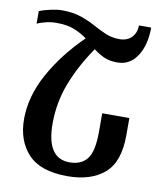

<svg xmlns="http://www.w3.org/2000/svg" viewBox="-82 -788 730 864"><g transform="rotate(10 282.5 -355.5)"><path d="M29 -642V-699Q50 -708 80.5 -714.5Q111 -721 132 -721Q182 -721 218.5 -708.5Q255 -696 285 -679.5Q315 -663 344 -650.5Q373 -638 408 -638Q443 -638 463.5 -659Q484 -680 484 -714H540Q540 -634 507 -583.5Q474 -533 417 -533Q379 -533 354 -545Q329 -557 307 -574Q248 -489 213 -399.5Q178 -310 178 -212Q178 -53 283 -53Q336 -53 363 -87Q390 -121 390 -210V-296H514V-217Q514 -95 452.5 -42.5Q391 10 284 10Q161 10 104.5 -50.5Q48 -111 48 -210Q48 -313 105 -417Q162 -521 258 -615Q234 -633 201 -647Q168 -661 117 -661Q93 -661 70 -655.5Q47 -650 29 -642Z"/></g></svg>

Font: Noto Serif Armenian ExtraCondensed
Style: Bold
Weight: 700
Width: 2
Designer: Monotype Design Team
Foundry: Monotype Imaging Inc.
Version: Version 2.008; ttfautohint (v1.8.4.7-5d5b)